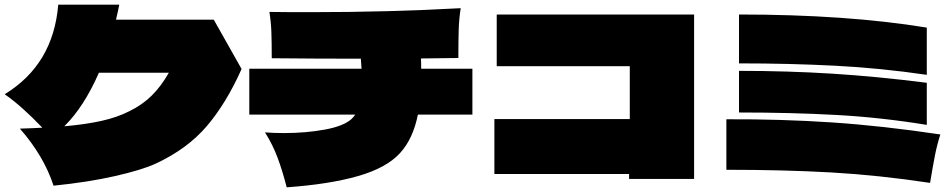

<svg xmlns="http://www.w3.org/2000/svg" viewBox="-43 -788 4063 821"><path d="M871 -704 990 -493Q925 -347 841.5 -249Q758 -151 622 -88Q563 -61 448.5 -35Q334 -9 186 6Q144 -122 42 -238Q106 -240 138 -242Q48 -336 -23 -385Q185 -512 206 -768H467Q463 -746 453 -704ZM679 -477H380Q316 -331 232 -248Q323 -256 390.5 -271Q458 -286 509 -312Q565 -339 605.5 -379Q646 -419 679 -477Z M1977 -494V-298H1744Q1723 -194 1668 -134Q1610 -70 1487.5 -35Q1365 0 1183 13Q1165 -57 1144 -113.5Q1123 -170 1090 -222Q1126 -219 1171 -219Q1265 -219 1346.5 -234Q1428 -249 1461 -280Q1470 -289 1476 -298H1023V-494H1503L1500 -537Q1405 -537 1309.5 -537.5Q1214 -538 1119 -539Q1119 -605 1117.5 -649Q1116 -693 1109 -737Q1170 -736 1289 -736Q1621 -736 1927 -753Q1920 -709 1918.5 -662Q1917 -615 1917 -540L1757 -538Q1758 -523 1758 -494Z M2081 -505V-726H2925V-23H2647V-44H2071V-279H2650V-505Z M3117 -726Q3577 -726 3920 -670V-468Q3722 -497 3527.5 -507Q3333 -517 3117 -517ZM3117 -485Q3325 -485 3516 -473Q3707 -461 3920 -434V-254Q3724 -286 3532 -296.5Q3340 -307 3117 -307ZM3063 -278Q3297 -279 3514.5 -264.5Q3732 -250 3978 -213Q3964 -170 3955 -124Q3946 -78 3934 -6Q3715 -39 3513.5 -50.5Q3312 -62 3063 -62Z"/></svg>

Font: Dela Gothic One
Style: Regular
Weight: 400
Designer: aratakana
Foundry: aratakana
Version: Version 1.004